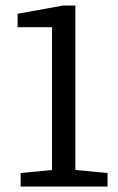

<svg xmlns="http://www.w3.org/2000/svg" viewBox="-20 -678 430 698"><path d="M55 0V-49L169 -60V-579H44V-628L210 -658H254V-60L371 -49V0Z"/></svg>

Font: Faustina VF Beta
Style: Regular
Weight: 400
Designer: Alfonso Garcia
Foundry: Omnibus-Type
Version: Version 1.006